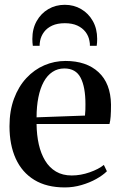

<svg xmlns="http://www.w3.org/2000/svg" viewBox="-20 -788 512 819"><path d="M256.5 11.5Q179 11.5 126.5 -20.5Q74 -52.5 47.2 -111.2Q20.5 -170 20.5 -249.5Q20.5 -315.5 39.8 -367.2Q59 -419 92.5 -455Q126 -491 169 -509.5Q212 -528 259.5 -528Q348.5 -528 400.2 -480.2Q452 -432.5 453.5 -342Q453.5 -311 452 -291.2Q450.5 -271.5 447 -259H136Q136.5 -212 145.5 -172.2Q154.5 -132.5 172.5 -102.8Q190.5 -73 218.8 -56.2Q247 -39.5 286 -39.5Q324 -39.5 362.5 -53Q401 -66.5 423 -84.5L436 -57.5Q419 -40.5 391 -24.8Q363 -9 328 1.2Q293 11.5 256.5 11.5ZM136 -287.5 342.5 -295Q344 -307.5 344.2 -319.5Q344.5 -331.5 344.5 -344Q344.5 -416.5 324 -456.2Q303.5 -496 254.5 -496Q226 -496 203.8 -481.2Q181.5 -466.5 166.5 -439Q151.5 -411.5 143.8 -373Q136 -334.5 136 -287.5ZM256.5 -767.5Q295 -767.5 326.2 -749.2Q357.5 -731 376 -698.2Q394.5 -665.5 394.5 -622Q394.5 -613.5 394 -606.8Q393.5 -600 392.5 -592.5H363.5Q363.5 -597.5 363.2 -602.8Q363 -608 361.5 -613.5Q358 -634.5 344.8 -651.8Q331.5 -669 309.8 -679Q288 -689 256.5 -689Q225 -689 203 -679Q181 -669 168 -651.8Q155 -634.5 151 -613.5Q150 -608 149.5 -602.8Q149 -597.5 149 -592.5H120Q119 -600 118.5 -606.8Q118 -613.5 118 -622Q118 -665.5 136.5 -698.2Q155 -731 186.2 -749.2Q217.5 -767.5 256.5 -767.5Z"/></svg>

Font: Merriweather 120pt Medium
Style: Regular
Weight: 500
Version: Version 2.100